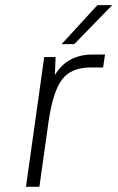

<svg xmlns="http://www.w3.org/2000/svg" viewBox="-20 -720 453 740"><path d="M329.6 -460Q253.9 -460 218.8 -413.1Q183.6 -366.2 167 -250L131.8 0H80.1L150.4 -500H194.3L191.4 -430.2Q238.3 -509.8 336.9 -509.8H384.8L377.4 -460ZM217.3 -549.8 355.5 -700.2H412.6L266.1 -549.8Z"/></svg>

Font: Fivo Sans Light
Style: Regular
Weight: 300
Designer: Alexander Slobzheninov
Foundry: Alexander Slobzheninov
Version: 1.0